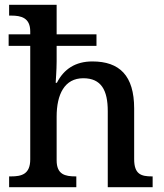

<svg xmlns="http://www.w3.org/2000/svg" viewBox="-20 -780 684 800"><path d="M18 0H298V-45H295C251 -45 216 -53 216 -112V-294C216 -387 249 -454 327 -454C402 -454 429 -404 429 -317V0H616V-45H613C568 -45 539 -54 539 -117V-328C539 -465 478 -524 365 -524C294 -524 246 -492 217 -435H212C212 -441 216 -488 216 -524V-589H382V-637H216V-760H18V-715H27C68 -715 106 -706 106 -649V-637H16V-589H106V-116C106 -54 70 -45 26 -45H18Z"/></svg>

Font: Noto Serif Georgian Medium
Style: Regular
Weight: 500
Designer: Monotype Design Team, Akaki Razmadze
Foundry: Google LLC
Version: Version 2.003